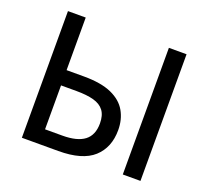

<svg xmlns="http://www.w3.org/2000/svg" viewBox="-122 -866 1106 1017"><g transform="rotate(20 431.5 -357.0)"><path d="M95.7 0V-713.9H195.8V-417.5H293.9Q391.1 -417.5 450 -391.1Q508.8 -364.7 535.2 -318.1Q561.5 -271.5 561.5 -212.4Q561.5 -113.8 498.8 -56.9Q436 0 300.8 0ZM195.8 -84H293.5Q376.5 -84 417.5 -115.2Q458.5 -146.5 458.5 -212.4Q458.5 -257.8 439 -283.9Q419.4 -310.1 380.4 -320.8Q341.3 -331.5 282.7 -331.5H195.8ZM664.6 0V-713.9H764.2V0Z"/></g></svg>

Font: Open Sans Medium
Style: Regular
Weight: 500
Designer: Monotype Design Team
Foundry: Monotype Imaging Inc.
Version: Version 3.000